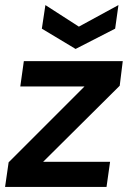

<svg xmlns="http://www.w3.org/2000/svg" viewBox="-24 -737 509 757"><path d="M-4 0 10 -97 309 -396H56L70 -496H460L448 -399L146 -99H410L396 0ZM274 -544 141 -624 155 -717 287 -632 443 -717 430 -624Z"/></svg>

Font: Host Grotesk SemiBold
Style: Italic
Weight: 600
Italic angle: -8°
Designer: Doğukan Karapınar based on Poppins by Indian Type Foundry, Jonny Pinhorn
Foundry: Element Type
Version: Version 1.001; ttfautohint (v1.8.4.7-5d5b)